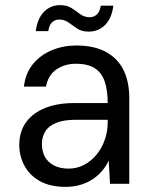

<svg xmlns="http://www.w3.org/2000/svg" viewBox="-20 -715 591 747"><path d="M235 12Q175 12 135 -10.5Q95 -33 75 -70.5Q55 -108 55 -151Q55 -203 81.5 -239.5Q108 -276 156 -295Q204 -314 268 -314H399Q399 -365 387 -399Q375 -433 348 -450Q321 -467 276 -467Q231 -467 199 -444.5Q167 -422 159 -378H73Q79 -430 108 -465.5Q137 -501 181.5 -519.5Q226 -538 276 -538Q347 -538 393 -512.5Q439 -487 461 -441.5Q483 -396 483 -334V0H408L403 -90Q393 -69 377.5 -50.5Q362 -32 341 -18Q320 -4 293.5 4Q267 12 235 12ZM247 -59Q280 -59 308 -74Q336 -89 356.5 -114.5Q377 -140 388 -172Q399 -204 399 -239V-249H275Q228 -249 198.5 -237Q169 -225 156 -203.5Q143 -182 143 -155Q143 -126 155 -104.5Q167 -83 190.5 -71Q214 -59 247 -59ZM325 -592Q298 -592 280 -604Q262 -616 246.5 -627.5Q231 -639 210 -639Q194 -639 182.5 -628Q171 -617 168 -594H119Q126 -644 151.5 -669.5Q177 -695 214 -695Q241 -695 258.5 -683.5Q276 -672 292 -660Q308 -648 329 -648Q346 -648 357.5 -659.5Q369 -671 372 -693H421Q415 -644 389 -618Q363 -592 325 -592Z"/></svg>

Font: DM Sans 9pt
Style: Regular
Weight: 400
Designer: Colophon Foundry, Jonny Pinhorn
Foundry: Colophon Foundry
Version: Version 4.004;gftools[0.9.30]